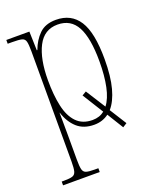

<svg xmlns="http://www.w3.org/2000/svg" viewBox="-146 -630 773 955"><g transform="rotate(-20 241.0 -153.0)"><path d="M20 240V220H33Q63 220 77 215.5Q91 211 95.5 195Q100 179 100 143V-441Q100 -476 96 -492Q92 -508 76.5 -512Q61 -516 26 -516H2V-536H124L127 -436H130Q147 -483 179 -514.5Q211 -546 267 -546Q348 -546 388.5 -483Q429 -420 429 -279Q429 -188 412.5 -127Q396 -66 366 -32L422 57L400 71L347 -15Q314 10 270 10Q214 10 179.5 -21Q145 -52 128 -105H127Q127 -88 127.5 -58Q128 -28 128 14V143Q128 179 132 195Q136 211 150 215.5Q164 220 194 220H214V240ZM270 -15Q307 -15 333 -36L264 -147L286 -160L352 -56Q377 -88 389 -145Q401 -202 401 -278Q401 -401 369 -461Q337 -521 267 -521Q196 -521 162 -455Q128 -389 128 -277Q128 -198 141 -139Q154 -80 185.5 -47.5Q217 -15 270 -15Z"/></g></svg>

Font: Noto Serif Condensed Thin
Style: Regular
Weight: 100
Width: 3
Designer: Monotype Design Team
Foundry: Monotype Imaging Inc.
Version: Version 2.013; ttfautohint (v1.8.4.7-5d5b)